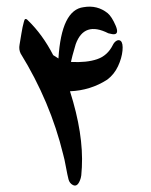

<svg xmlns="http://www.w3.org/2000/svg" viewBox="-20 -546 466 592"><path d="M204.6 24.4Q194.3 19 191.2 6.8Q188 -5.4 183.3 -31Q178.7 -56.6 174.8 -69.8Q135.3 -232.4 43.5 -381.3Q37.6 -393.6 40.3 -408.2Q43 -422.9 46.1 -443.1Q49.3 -463.4 53.7 -479Q56.6 -493.7 66.4 -482.9Q111.3 -439.5 144 -376L160.2 -365.7Q169.4 -515.6 237.8 -523.9Q279.8 -531.2 312 -505.4Q324.7 -494.6 336.4 -467.5Q348.1 -440.4 330.6 -440.4Q326.2 -440.4 320.8 -441.9Q315.4 -443.4 314 -443.4Q239.3 -481.4 213.4 -409.7Q201.2 -368.2 198.7 -355Q247.6 -352.5 279.5 -363.5Q311.5 -374.5 327.6 -406.7Q332 -416 339.1 -420.2Q346.2 -424.3 352.1 -419.9Q359.9 -413.1 357.7 -389.9Q355.5 -366.7 343.8 -341.6Q332 -316.4 310.5 -300.3Q258.8 -267.1 195.8 -264.6Q237.8 -132.8 232.4 -30.3Q232.4 -29.3 231.4 -16.6Q231 -3.9 229 2.9Q220.2 32.7 204.6 24.4Z"/></svg>

Font: Amiri Typewriter
Style: Bold
Weight: 700
Monospace: yes
Designer: Khaled Hosny
Version: Version 1.1